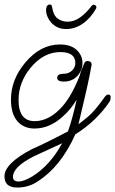

<svg xmlns="http://www.w3.org/2000/svg" viewBox="-38 -569 515 859"><path d="M39 270Q-18 270 -18 220Q-18 163 103 99Q159 75 266 19Q286 -37 305 -123Q277 -77 241 -46Q183 6 116 6Q71 6 42 -24Q11 -58 11 -123Q11 -213 75 -289Q143 -370 230 -370Q279 -370 305 -345.5Q331 -321 331 -287Q331 -254 308 -229Q285 -204 247 -204Q218 -204 218 -221Q218 -239 247 -239Q270 -239 284.5 -253.5Q299 -268 299 -287Q299 -336 232 -336Q157 -336 99 -266Q45 -200 45 -122Q45 -27 117 -27Q184 -27 243 -95Q285 -144 319 -232Q324 -253 340 -288Q345 -296 353 -296Q372 -296 372 -279L362 -227Q355 -192 342.5 -138.5Q330 -85 313 -13Q333 -28 357.5 -48.5Q382 -69 418 -118Q421 -123 430 -134.5Q439 -146 446 -146Q457 -146 457 -135Q457 -130 456.5 -125Q456 -120 452 -114Q428 -77 388.5 -38Q349 1 299 32Q234 177 130 243Q90 270 39 270ZM45 243Q69 243 107 220Q186 171 240 72Q218 82 186.5 96.5Q155 111 112 131Q20 178 20 222Q20 243 45 243ZM258 -439Q230 -439 210 -452Q190 -465 179 -485Q168 -505 168 -524Q168 -535 172.5 -542Q177 -549 185 -549Q194 -549 195 -537Q201 -500 220 -486Q239 -472 264 -472Q293 -472 319 -490Q345 -508 370 -540Q375 -548 382 -548Q387 -548 391 -543Q395 -538 392 -531Q367 -487 332 -463Q297 -439 258 -439Z"/></svg>

Font: Send Flowers
Style: Regular
Weight: 400
Designer: Robert E. Leuschke
Foundry: Robert E. Leuschke
Version: Version 1.010; ttfautohint (v1.8.4.7-5d5b)